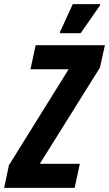

<svg xmlns="http://www.w3.org/2000/svg" viewBox="-44 -906 526 926"><path d="M-24 0 -1 -109 287 -572H103L128 -688H462L438 -580L148 -116H341L316 0ZM245 -746V-751L307 -886H439V-881L345 -746Z"/></svg>

Font: Saira Condensed
Style: Bold Italic
Weight: 700
Width: 3
Italic angle: -12°
Designer: Hector Gatti with collaboration of the Omnibus-Type team
Foundry: Omnibus-Type
Version: Version 1.101